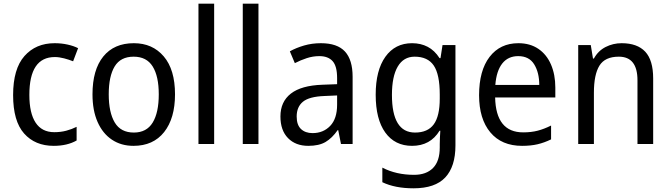

<svg xmlns="http://www.w3.org/2000/svg" viewBox="-20 -873 3633 1040"><path d="M271 -83Q170 -83 110.5 -150Q51 -217 51 -358Q51 -500 112.5 -569.5Q174 -639 276 -639Q313 -639 346.5 -631.5Q380 -624 403 -612L376 -541Q354 -550 327 -557Q300 -564 277 -564Q139 -564 139 -359Q139 -260 173 -208.5Q207 -157 274 -157Q309 -157 339 -165Q369 -173 395 -186V-112Q344 -83 271 -83Z M928 -362Q928 -232 869 -157.5Q810 -83 703 -83Q636 -83 586 -116.5Q536 -150 508.5 -212.5Q481 -275 481 -362Q481 -495 539.5 -567Q598 -639 705 -639Q806 -639 867 -567.5Q928 -496 928 -362ZM569 -362Q569 -264 601.5 -209.5Q634 -155 705 -155Q774 -155 807 -209Q840 -263 840 -362Q840 -460 807 -513Q774 -566 704 -566Q633 -566 601 -513Q569 -460 569 -362Z M1140 -93H1055V-853H1140Z M1380 -93H1295V-853H1380Z M1718 -639Q1807 -639 1848.5 -594Q1890 -549 1890 -457V-93H1827L1812 -168H1809Q1779 -125 1743.5 -104Q1708 -83 1650 -83Q1581 -83 1540 -125Q1499 -167 1499 -242Q1499 -322 1555.5 -366Q1612 -410 1726 -414L1806 -417V-450Q1806 -515 1781.5 -542Q1757 -569 1710 -569Q1675 -569 1641.5 -558Q1608 -547 1577 -531L1550 -595Q1584 -614 1627 -626.5Q1670 -639 1718 -639ZM1738 -353Q1655 -350 1621 -322Q1587 -294 1587 -242Q1587 -196 1610.5 -174Q1634 -152 1673 -152Q1731 -152 1768.5 -191Q1806 -230 1806 -306V-356Z M2212 -639Q2259 -639 2296.5 -619.5Q2334 -600 2361 -558H2366L2377 -629H2447V-85Q2447 29 2392 88Q2337 147 2220 147Q2120 147 2051 114V35Q2126 74 2223 74Q2289 74 2325.5 37Q2362 0 2362 -74V-93Q2362 -107 2363 -129Q2364 -151 2365 -165H2361Q2311 -83 2212 -83Q2119 -83 2067 -155Q2015 -227 2015 -360Q2015 -492 2067.5 -565.5Q2120 -639 2212 -639ZM2226 -566Q2166 -566 2134.5 -512.5Q2103 -459 2103 -359Q2103 -155 2228 -155Q2297 -155 2329.5 -199.5Q2362 -244 2362 -339V-361Q2362 -470 2329.5 -518Q2297 -566 2226 -566Z M2788 -639Q2851 -639 2896 -608.5Q2941 -578 2964.5 -523.5Q2988 -469 2988 -399V-345H2662Q2666 -156 2814 -156Q2857 -156 2892 -165Q2927 -174 2965 -193V-118Q2928 -100 2891.5 -91.5Q2855 -83 2808 -83Q2697 -83 2636 -156Q2575 -229 2575 -357Q2575 -491 2632 -565Q2689 -639 2788 -639ZM2787 -569Q2732 -569 2700.5 -529Q2669 -489 2663 -413H2901Q2901 -480 2873.5 -524.5Q2846 -569 2787 -569Z M3347 -639Q3432 -639 3475 -593Q3518 -547 3518 -448V-93H3433V-438Q3433 -566 3332 -566Q3257 -566 3227 -517.5Q3197 -469 3197 -371V-93H3112V-629H3180L3192 -556H3197Q3220 -598 3260.5 -618.5Q3301 -639 3347 -639Z"/></svg>

Font: Noto Sans Telugu UI SemiCondensed
Style: Regular
Weight: 400
Width: 4
Designer: Jelle Bosma - Monotype Design Team
Foundry: Monotype Imaging Inc.
Version: Version 2.005; ttfautohint (v1.8.4.7-5d5b)